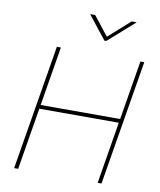

<svg xmlns="http://www.w3.org/2000/svg" viewBox="-100 -1023 915 1101"><g transform="rotate(10 357.5 -472.5)"><path d="M58.6 0 179.2 -727.5H202.6L145.5 -382.8H608.4L665.5 -727.5H688L567.4 0H544.9L604.5 -360.4H141.6L82 0ZM363.8 -945.3 451.2 -834 576.2 -945.3H603.5V-943.4L452.1 -809.6H441.4L335.9 -943.4L336.4 -945.3Z"/></g></svg>

Font: Inter 20pt Thin
Style: Italic
Weight: 250
Italic angle: -9.3988°
Version: Version 4.001;git-66647c0bb